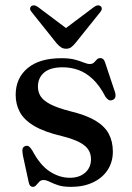

<svg xmlns="http://www.w3.org/2000/svg" viewBox="-20 -698 500 729"><path d="M245 -23Q282 -23 303.8 -42.8Q325.5 -62.5 325.5 -93.5Q325.5 -113 316.2 -128.5Q307 -144 283.2 -157Q259.5 -170 216 -181Q148 -197 109.5 -220Q71 -243 55.2 -272.8Q39.5 -302.5 39.5 -337.5Q39.5 -401 84.5 -439Q129.5 -477 213 -477Q244.5 -477 264.8 -471.5Q285 -466 298.2 -460.5Q311.5 -455 321 -455Q331 -455 336.8 -460.5Q342.5 -466 347.5 -471.8Q352.5 -477.5 361.5 -477.5Q367 -477.5 371.8 -473.5Q376.5 -469.5 379.5 -459.5L415.5 -351.5Q420 -339 418.2 -330.5Q416.5 -322 407.5 -318.5Q399 -315 392.8 -318.5Q386.5 -322 380.5 -330.5Q358.5 -373 332.5 -397.5Q306.5 -422 277.8 -432.2Q249 -442.5 218 -442.5Q171 -442.5 147.5 -422.5Q124 -402.5 124 -369Q124 -349 134 -332.8Q144 -316.5 170.5 -302.5Q197 -288.5 245.5 -276Q306 -261.5 341.5 -240.5Q377 -219.5 392.8 -190.2Q408.5 -161 408.5 -122.5Q408.5 -83 388.8 -52.8Q369 -22.5 333.2 -5.5Q297.5 11.5 249.5 11.5Q219 11.5 200 5Q181 -1.5 168.2 -8Q155.5 -14.5 145 -14.5Q135.5 -14.5 129.2 -8Q123 -1.5 117.5 5Q112 11.5 104.5 11.5Q99 11.5 95 7.5Q91 3.5 89 -6L67 -107.5Q64 -124 65.5 -132Q67 -140 75 -143Q83.5 -146.5 89.8 -142Q96 -137.5 103 -126Q132 -71 168.8 -47Q205.5 -23 245 -23ZM250.5 -576.5 124 -671.5Q116.5 -677 109.8 -677.5Q103 -678 98 -674Q94.5 -671 94.2 -665.2Q94 -659.5 100 -652.5L195 -533.5Q204 -523.5 212 -518.2Q220 -513 231 -513Q242 -513 249.5 -518.2Q257 -523.5 265.5 -533.5L361 -652.5Q366.5 -659.5 366.5 -665.2Q366.5 -671 362.5 -674Q358 -678 351.2 -677.5Q344.5 -677 337 -671.5L210.5 -576.5Z"/></svg>

Font: Fraunces 28pt
Style: Regular
Weight: 400
Version: Version 1.000;[b76b70a41]